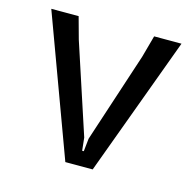

<svg xmlns="http://www.w3.org/2000/svg" viewBox="-81 -594 691 678"><g transform="rotate(15 264.0 -255.0)"><path d="M214 0 26 -510H126L148 -430L256 -101L261 -54H267L272 -101L380 -430L402 -510H502L314 0Z"/></g></svg>

Font: AR One Sans
Style: Regular
Weight: 400
Designer: Niteesh Yadav
Foundry: Niteesh Yadav
Version: Version 1.001;gftools[0.9.33]